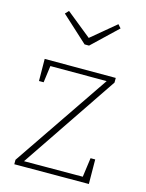

<svg xmlns="http://www.w3.org/2000/svg" viewBox="-117 -845 697 916"><g transform="rotate(15 231.5 -387.0)"><path d="M389 -122H412L413 -1L45 0V-22L368 -497H90L79 -414H56L55 -523H406V-500L86 -26L376 -27ZM232 -674 352 -774 367 -757 243 -639H221L92 -757L108 -774Z"/></g></svg>

Font: Bitter Pro ExtraLight
Style: Regular
Weight: 275
Designer: Sol Matas, and Bitter project Authors
Foundry: Sol Matas
Version: Version 1.010